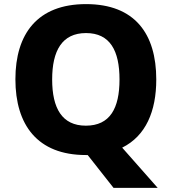

<svg xmlns="http://www.w3.org/2000/svg" viewBox="-20 -745 836 935"><path d="M741 -358C741 -580 637 -725 399 -725C162 -725 55 -580 55 -359C55 -137 162 10 398 10H407L533 170H748L575 -26C690 -83 741 -203 741 -358ZM234 -358C234 -498 282 -584 399 -584C516 -584 562 -498 562 -358C562 -218 516 -133 398 -133C282 -133 234 -218 234 -358Z"/></svg>

Font: Noto Sans Ethiopic ExtraBold
Style: Regular
Weight: 800
Designer: Monotype Design Team
Foundry: Monotype Imaging Inc.
Version: Version 2.102